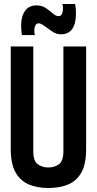

<svg xmlns="http://www.w3.org/2000/svg" viewBox="-20 -933 486 963"><path d="M34 -185V-700H147V-175Q147 -125 169.5 -109Q192 -93 222 -93Q254 -93 276 -109.5Q298 -126 298 -175V-700H412V-185Q412 -111 388.5 -68.5Q365 -26 322.5 -8Q280 10 222 10Q166 10 124 -8Q82 -26 58 -68.5Q34 -111 34 -185ZM90 -757Q88 -769 87 -781Q86 -793 86 -804Q86 -852 106 -879Q126 -906 163 -906Q190 -906 210 -892.5Q230 -879 245 -865.5Q260 -852 274 -852Q286 -852 291 -864Q296 -876 296 -891Q296 -903 293 -913H357Q359 -901 360 -889Q361 -877 361 -866Q361 -761 285 -761Q263 -761 242 -775Q221 -789 203 -802.5Q185 -816 174 -816Q163 -816 157.5 -805.5Q152 -795 152 -780Q152 -766 155 -757Z"/></svg>

Font: Georama Condensed SemiBold
Style: Regular
Weight: 600
Width: 3
Designer: Jean-Baptiste Levee
Foundry: Production Type
Version: Version 1.000